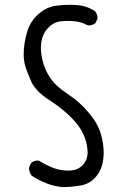

<svg xmlns="http://www.w3.org/2000/svg" viewBox="-20 -781 540 795"><path d="M409.2 -148.9Q409.2 -182.1 399.9 -217.8Q387.7 -266.6 349.1 -312.5Q310.5 -358.9 261.2 -391.1Q210.9 -424.3 188 -458.3Q165 -492.2 155.3 -534.2Q149.4 -559.6 149.4 -582.5Q149.4 -636.2 180.7 -667Q203.1 -689.9 232.9 -692.9Q247.6 -694.3 261.7 -694.3Q275.9 -694.3 290 -692.9Q318.4 -689.9 342.3 -676.3Q344.7 -675.8 346.7 -675.8Q362.3 -675.8 374.5 -684.6L383.3 -702.1Q383.8 -704.6 383.8 -706.5Q383.8 -722.7 373 -734.9Q338.9 -757.3 295.9 -760.3Q281.2 -761.2 270.5 -761.2Q238.8 -761.2 211.4 -757.3Q167 -751 131.3 -715.3Q104 -688 93.3 -651.9Q78.1 -602.5 78.1 -557.6Q78.1 -531.2 83.5 -511.7Q90.3 -486.8 108.4 -445.3Q126.5 -404.3 181.2 -368.7Q262.7 -315.9 304.2 -260.7Q337.4 -215.8 342.3 -159.7Q342.8 -154.8 342.8 -150.4Q342.8 -117.7 321.3 -96.2Q299.8 -74.7 263.7 -74.7Q227.5 -74.7 198 -86.7Q168.5 -98.6 141.1 -115.7Q138.7 -116.2 136.7 -116.2Q121.1 -116.2 110.4 -107.4Q102.1 -96.7 100.1 -83Q102.1 -66.4 110.4 -54.2Q171.4 -13.7 236.8 -6.3Q276.9 -6.3 314.9 -13.2Q352.1 -19.5 377.4 -49.3Q402.8 -79.1 407.7 -123.5Q409.2 -136.2 409.2 -148.9Z"/></svg>

Font: Bakudai
Style: Light
Weight: 300
Version: Version 1.48